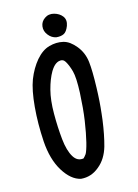

<svg xmlns="http://www.w3.org/2000/svg" viewBox="-91 -885 683 950"><g transform="rotate(-10 250.0 -410.5)"><path d="M237.8 3.9Q188 -2.4 144.5 -61Q102.1 -118.7 87.9 -210.4Q74.2 -301.3 74.2 -385.7Q74.2 -470.7 88.9 -522.9Q96.7 -549.3 107.7 -572.8Q118.7 -596.2 132.8 -616.2Q162.1 -657.2 198.2 -670.4Q233.9 -683.6 268.1 -678.7Q285.6 -676.3 302.5 -666.3Q319.3 -656.2 335.4 -639.4Q351.6 -622.6 362.1 -602.3Q372.6 -582 377.4 -558.6Q386.7 -513.7 391.6 -426.8Q392.6 -409.2 393.3 -392.3Q394 -375.5 394.3 -359.1Q394.5 -342.8 394.5 -326.9Q394.5 -311 394 -295.4Q393.6 -279.8 393.1 -264.6Q389.6 -189.9 378.9 -132.3Q373 -103 360.8 -78.6Q348.6 -54.2 329.1 -35.2Q290.5 3.9 238.3 3.9ZM267.6 -93.3Q271 -97.2 274.2 -101.6Q277.3 -106 281.2 -112.3Q284.2 -118.2 287.8 -132.6Q291.5 -147 294.9 -168.5Q301.8 -212.4 305.7 -275.4Q307.6 -306.6 307.6 -341.8Q307.6 -377 306.2 -416Q302.7 -494.1 290.8 -526.4Q278.8 -558.6 264.2 -578.6Q252 -595.7 230.5 -588.4Q226.6 -586.9 223.1 -585Q219.7 -583 216.3 -580.3Q212.9 -577.6 209.5 -574Q206.1 -570.3 202.9 -565.9Q199.7 -561.5 196.8 -556.4Q193.8 -551.3 190.9 -545.4Q173.8 -508.8 165 -457Q156.2 -405.3 162.1 -336.4Q165 -301.8 169.4 -269.3Q173.8 -236.8 179.7 -206.1Q185.5 -175.8 194.3 -152.8Q203.1 -129.9 214.8 -114.3Q236.3 -85.4 267.6 -93.3ZM239.7 -707Q215.8 -709 197.8 -728.5Q179.7 -747.6 180.7 -772Q181.6 -795.9 201.2 -812Q210.9 -820.3 222.9 -823.2Q234.9 -826.2 248.5 -823.7Q275.4 -818.8 291.5 -801.3Q308.1 -782.7 300.3 -753.4Q292 -724.6 277.3 -715.8Q263.2 -707 240.2 -707Z"/></g></svg>

Font: NaikaiFont
Style: SemiBold
Weight: 600
Version: Version 1.89